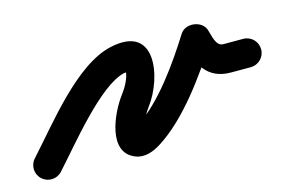

<svg xmlns="http://www.w3.org/2000/svg" viewBox="-93 -420 883 589"><g transform="rotate(-15 348.5 -125.5)"><path d="M-21.3 36.2C-3 53 25.5 51.7 42.2 33.3C104.3 -34.6 227.7 -191.2 307.8 -209.1C312.4 -210.1 324.8 -208.3 319.8 -211.7C317.5 -213.3 314.2 -221 314.4 -218.2C315.9 -193.8 297 -163.6 283 -145C248.7 -99.3 194.9 16.8 276.2 47.3C303.1 57.5 331.9 46.5 354.8 32.2C446.1 -24.9 529.2 -141.6 586.1 -232C595.1 -246.4 572.2 -256.8 548.4 -259.5C524.6 -262.2 499.9 -257.3 505.5 -241.2C526.5 -180.9 548.6 -126 625 -126C646 -126 667 -126 688 -126C712.9 -126 733 -146.1 733 -171C733 -195.9 712.9 -216 688 -216C688 -216 688 -216 688 -216C667 -216 646 -216 625 -216C600.7 -216 597.1 -251.8 590.5 -270.8C584.9 -286.8 569.3 -296.3 552.8 -298.2C536.3 -300.1 519 -294.4 509.9 -280C460.7 -201.7 386 -93.5 307.2 -44.2C285.1 -30.4 313.4 -45.5 323.9 -19.6C325 -16.9 324.2 -25.2 324.7 -28C326.1 -35.1 328.3 -42.1 331 -48.8C337 -63.8 345.3 -78 355 -91C413.3 -168.8 441.8 -331.2 288.2 -296.9C173.6 -271.3 55.6 -114.8 -24.2 -27.3C-41 -9 -39.7 19.5 -21.3 36.2Z"/></g></svg>

Font: FRB American Cursive Guidelines Black
Style: Bold Italic
Weight: 900
Italic angle: -25°
Version: Version 2.0;Modular Font Editor K font №1